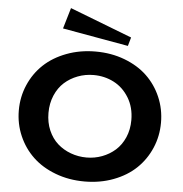

<svg xmlns="http://www.w3.org/2000/svg" viewBox="-66 -1104 1127 1181"><g transform="rotate(5 498.0 -513.5)"><path d="M91.1 -230Q59.1 -303.7 59.1 -387.2Q59.1 -470.7 91.1 -544.4Q123 -618.2 179.9 -671.9Q236.8 -725.6 319.6 -756.8Q402.3 -788.1 499 -788.1Q595.7 -788.1 678.2 -756.8Q760.7 -725.6 817.1 -671.9Q873.5 -618.2 905.3 -544.4Q937 -470.7 937 -387.2Q937 -303.7 905.3 -230Q873.5 -156.2 817.1 -102.3Q760.7 -48.3 678.2 -17.1Q595.7 14.2 499 14.2Q402.3 14.2 319.6 -17.1Q236.8 -48.3 179.9 -102.3Q123 -156.2 91.1 -230ZM499 -133.8Q548.8 -133.8 594.5 -150.9Q640.1 -168 675.8 -199.5Q711.4 -231 732.7 -279.5Q753.9 -328.1 753.9 -387.2Q753.9 -465.3 717.8 -524.7Q681.6 -584 624.3 -613.5Q566.9 -643.1 499 -643.1Q447.8 -643.1 401.4 -625.5Q355 -607.9 319.6 -576.2Q284.2 -544.4 263.2 -495.4Q242.2 -446.3 242.2 -387.2Q242.2 -328.1 263.2 -279.5Q284.2 -231 319.6 -199.5Q355 -168 401.4 -150.9Q447.8 -133.8 499 -133.8ZM286.1 -912.1 324.2 -1041 708 -893.1 692.9 -839.8Z"/></g></svg>

Font: Sporting Grotesque
Style: Gras
Weight: 700
Designer: Lucas LE BIHAN
Foundry: Lucas LE BIHAN
Version: Version 1.001